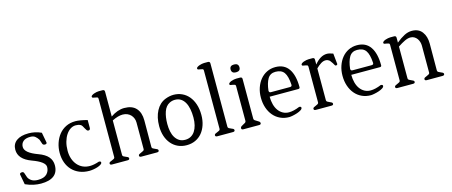

<svg xmlns="http://www.w3.org/2000/svg" viewBox="-45 -1275 4341 1845"><g transform="rotate(-15 2125.5 -353.0)"><path d="M366 -136Q366 -67 322 -33Q278 1 193 1Q158 1 119.5 -7Q81 -15 39 -34L20 -136Q20 -152 44 -152Q58 -152 63 -137L78 -93Q88 -71 111.5 -56Q135 -41 174 -41Q234 -41 262 -69Q290 -97 290 -139Q290 -190 163 -236Q37 -282 37 -377Q37 -434 79.5 -465.5Q122 -497 200 -497Q230 -497 262 -490.5Q294 -484 326 -469L345 -367Q345 -352 326 -352Q307 -352 302 -366L287 -410Q273 -432 255.5 -446Q238 -460 208 -460Q160 -460 136.5 -439Q113 -418 113 -384Q113 -325 240 -279Q306 -255 336 -219.5Q366 -184 366 -136Z M803 -46Q803 -35 789 -26Q775 -17 755 -10.5Q735 -4 712.5 -0.5Q690 3 674 3Q620 3 577 -14.5Q534 -32 503.5 -64Q473 -96 457 -140Q441 -184 441 -237Q441 -288 456.5 -334.5Q472 -381 500.5 -416.5Q529 -452 570.5 -472.5Q612 -493 665 -493Q708 -493 783 -473V-395Q783 -374 764 -374Q754 -374 747.5 -383Q741 -392 734.5 -404Q728 -416 721.5 -427.5Q715 -439 705 -444Q693 -450 681 -452Q669 -454 658 -454Q630 -454 605 -438Q580 -422 561 -393Q542 -364 531 -324.5Q520 -285 520 -237Q520 -193 532.5 -157Q545 -121 567.5 -95Q590 -69 621 -55Q652 -41 690 -41Q730 -41 783 -59Q803 -59 803 -46Z M1366 -15Q1366 0 1346 0H1190Q1170 0 1170 -15Q1170 -24 1179.5 -29Q1189 -34 1200 -38.5Q1211 -43 1220.5 -48.5Q1230 -54 1230 -63V-329Q1230 -350 1222.5 -369.5Q1215 -389 1201 -404Q1187 -419 1166.5 -428Q1146 -437 1120 -437Q1075 -437 1015 -407V-63Q1015 -53 1024 -47.5Q1033 -42 1044 -38Q1055 -34 1064 -29Q1073 -24 1073 -15Q1073 0 1054 0H898Q878 0 878 -15Q878 -24 887 -29Q896 -34 907.5 -38Q919 -42 928 -47.5Q937 -53 937 -63V-645Q937 -656 928 -659Q919 -662 907.5 -663.5Q896 -665 887 -667.5Q878 -670 878 -679Q878 -686 887 -692.5Q896 -699 908.5 -703.5Q921 -708 934 -710.5Q947 -713 956 -713H995Q1015 -713 1015 -693V-446Q1084 -494 1151 -494Q1229 -494 1268.5 -450.5Q1308 -407 1308 -329L1307 -64Q1307 -54 1316 -48.5Q1325 -43 1336.5 -38.5Q1348 -34 1357 -29Q1366 -24 1366 -15Z M1851 -238Q1851 -184 1836 -139Q1821 -94 1794 -61.5Q1767 -29 1728 -11Q1689 7 1641 7Q1594 7 1555.5 -10.5Q1517 -28 1489 -60.5Q1461 -93 1446 -138Q1431 -183 1431 -238Q1431 -326 1464.5 -389.5Q1498 -453 1558 -477Q1601 -494 1641 -494Q1686 -494 1724.5 -476.5Q1763 -459 1791 -426Q1819 -393 1835 -345.5Q1851 -298 1851 -238ZM1771 -234Q1771 -280 1763.5 -318.5Q1756 -357 1740 -385Q1724 -413 1700 -428.5Q1676 -444 1642 -444Q1613 -444 1588 -431Q1548 -411 1530 -359.5Q1512 -308 1512 -238Q1512 -198 1519 -163.5Q1526 -129 1542 -103Q1558 -77 1582 -62Q1606 -47 1641 -47Q1672 -47 1696.5 -60.5Q1721 -74 1737.5 -99Q1754 -124 1762.5 -158Q1771 -192 1771 -234Z M2121 -15Q2121 0 2102 0H1946Q1926 0 1926 -15Q1926 -24 1935 -29Q1944 -34 1955.5 -38Q1967 -42 1976 -47.5Q1985 -53 1985 -63V-645Q1985 -656 1976 -659Q1967 -662 1955.5 -663.5Q1944 -665 1935 -667.5Q1926 -670 1926 -679Q1926 -686 1935 -692.5Q1944 -699 1956.5 -703.5Q1969 -708 1982 -710.5Q1995 -713 2004 -713H2043Q2063 -713 2063 -693V-63Q2063 -53 2072 -47.5Q2081 -42 2092 -38Q2103 -34 2112 -29Q2121 -24 2121 -15Z M2323 -585Q2323 -547 2279 -547Q2236 -547 2235 -586Q2235 -625 2279 -625Q2323 -625 2323 -585ZM2381 -15Q2381 0 2362 0H2206Q2186 0 2186 -15Q2186 -26 2195 -32.5Q2204 -39 2215.5 -44.5Q2227 -50 2236 -56Q2245 -62 2245 -73V-420Q2245 -431 2236 -434.5Q2227 -438 2215.5 -439.5Q2204 -441 2195 -443Q2186 -445 2186 -454Q2186 -461 2194.5 -467.5Q2203 -474 2215.5 -478.5Q2228 -483 2241.5 -485.5Q2255 -488 2265 -488H2303Q2323 -488 2323 -469V-74Q2323 -63 2332 -56.5Q2341 -50 2352 -44Q2363 -38 2372 -31.5Q2381 -25 2381 -15Z M2831 -252Q2831 -237 2815 -237H2530Q2530 -195 2539.5 -159.5Q2549 -124 2567.5 -98.5Q2586 -73 2612.5 -58.5Q2639 -44 2672 -44Q2718 -44 2778 -69Q2798 -69 2798 -56Q2798 -44 2781.5 -33.5Q2765 -23 2742.5 -15.5Q2720 -8 2697 -3.5Q2674 1 2662 1Q2614 1 2574 -17.5Q2534 -36 2505.5 -69.5Q2477 -103 2461.5 -149Q2446 -195 2446 -249Q2446 -302 2461.5 -347.5Q2477 -393 2504.5 -426.5Q2532 -460 2570.5 -479Q2609 -498 2655 -498Q2743 -498 2787 -434Q2831 -370 2831 -252ZM2762 -296Q2757 -380 2730.5 -417Q2704 -454 2645 -454Q2592 -454 2567 -411.5Q2542 -369 2534 -296Q2534 -276 2553 -276H2743Q2764 -276 2762 -296Z M3239 -376Q3239 -368 3234.5 -365Q3230 -362 3224 -362Q3216 -361 3212.5 -369.5Q3209 -378 3200 -391L3179 -420Q3160 -436 3138 -436Q3116 -436 3092.5 -421.5Q3069 -407 3043 -381V-64Q3043 -54 3052 -48.5Q3061 -43 3072 -38.5Q3083 -34 3092 -29Q3101 -24 3101 -15Q3101 0 3082 0H2926Q2906 0 2906 -15Q2906 -24 2915 -29Q2924 -34 2935.5 -38.5Q2947 -43 2956 -48.5Q2965 -54 2965 -63V-420Q2965 -431 2956 -434.5Q2947 -438 2935.5 -439.5Q2924 -441 2915 -443Q2906 -445 2906 -454Q2906 -461 2914.5 -467.5Q2923 -474 2935.5 -478.5Q2948 -483 2961.5 -485.5Q2975 -488 2985 -488H3023Q3043 -488 3043 -469V-420Q3071 -455 3102 -474Q3133 -493 3168 -493Q3189 -493 3228 -479L3238 -381Q3238 -379 3238.5 -378Q3239 -377 3239 -376Z M3643 -252Q3643 -237 3627 -237H3342Q3342 -195 3351.5 -159.5Q3361 -124 3379.5 -98.5Q3398 -73 3424.5 -58.5Q3451 -44 3484 -44Q3530 -44 3590 -69Q3610 -69 3610 -56Q3610 -44 3593.5 -33.5Q3577 -23 3554.5 -15.5Q3532 -8 3509 -3.5Q3486 1 3474 1Q3426 1 3386 -17.5Q3346 -36 3317.5 -69.5Q3289 -103 3273.5 -149Q3258 -195 3258 -249Q3258 -302 3273.5 -347.5Q3289 -393 3316.5 -426.5Q3344 -460 3382.5 -479Q3421 -498 3467 -498Q3555 -498 3599 -434Q3643 -370 3643 -252ZM3574 -296Q3569 -380 3542.5 -417Q3516 -454 3457 -454Q3404 -454 3379 -411.5Q3354 -369 3346 -296Q3346 -276 3365 -276H3555Q3576 -276 3574 -296Z M4206 -15Q4206 0 4186 0H4030Q4010 0 4010 -15Q4010 -24 4019.5 -29Q4029 -34 4040 -38.5Q4051 -43 4060.5 -48.5Q4070 -54 4070 -63V-332Q4070 -350 4064.5 -369Q4059 -388 4048 -403Q4037 -418 4020.5 -427.5Q4004 -437 3983 -437Q3957 -437 3925.5 -422Q3894 -407 3855 -381V-64Q3855 -54 3864 -48.5Q3873 -43 3884 -38.5Q3895 -34 3904 -29Q3913 -24 3913 -15Q3913 0 3894 0H3738Q3718 0 3718 -15Q3718 -24 3727 -29Q3736 -34 3747.5 -38.5Q3759 -43 3768 -48.5Q3777 -54 3777 -63V-420Q3777 -431 3768 -434.5Q3759 -438 3747.5 -439.5Q3736 -441 3727 -443Q3718 -445 3718 -454Q3718 -461 3726.5 -467.5Q3735 -474 3747.5 -478.5Q3760 -483 3773.5 -485.5Q3787 -488 3797 -488H3835Q3855 -488 3855 -469V-420Q3897 -455 3935.5 -475Q3974 -495 4012 -495Q4079 -495 4113.5 -449.5Q4148 -404 4148 -332L4147 -64Q4147 -54 4156 -48.5Q4165 -43 4176.5 -38.5Q4188 -34 4197 -29Q4206 -24 4206 -15Z"/></g></svg>

Font: Jura
Style: Regular
Weight: 400
Designer: Ed Merritt
Foundry: Ten by Twenty
Version: Version 1.007